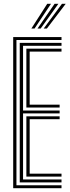

<svg xmlns="http://www.w3.org/2000/svg" viewBox="-20 -996 368 1016"><path d="M49.8 0V-800H305.5V-784.5H67V-15.5H305.5V0ZM84.5 -30.8V-769.2H305.5V-753.8H102V-411.2H295.5V-396H102V-46.2H305.5V-30.8ZM119.5 -426.8V-738.5H305.5V-723H137V-442H295.5V-426.8ZM119.5 -61.5V-380.5H295.5V-365.2H137V-77H305.5V-61.5ZM146 -845 230 -976H250L162.8 -845ZM211.2 -845 308 -976H327.8L228 -845ZM178.5 -845 269 -976H289L195.2 -845Z"/></svg>

Font: Big Shoulders Inline Display SemiBold
Style: Regular
Weight: 600
Designer: Patric King
Foundry: XO Type Co
Version: Version 1.000